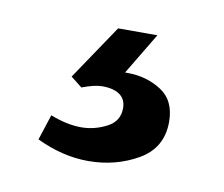

<svg xmlns="http://www.w3.org/2000/svg" viewBox="-41 -47 371 318"><g transform="rotate(10 145.0 112.5)"><path d="M201 0H135L73 92L92 107Q113 99 126 99Q145 99 155.5 106.5Q166 114 166 129Q166 151 145.5 161.5Q125 172 103 172Q79 172 51 161L37 204Q81 225 124 225Q170 225 207.5 203.5Q245 182 245 138Q245 102 220 86Q195 70 163 70H159Z"/></g></svg>

Font: Geom
Style: Regular
Weight: 400
Version: Version 1.102